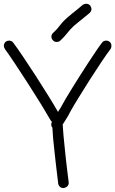

<svg xmlns="http://www.w3.org/2000/svg" viewBox="-60 -958 599 997"><path d="M507.8 -742.2Q518.6 -734.4 518.6 -719.7Q518.6 -710 513.7 -703.1Q495.1 -678.7 466.3 -635.7Q437.5 -592.8 406.7 -544.4Q376 -496.1 347.7 -450.2Q319.3 -404.3 302.7 -374Q297.9 -363.3 288.6 -348.1Q279.3 -333 265.6 -311.5Q266.6 -288.1 269.5 -256.8Q272.5 -225.6 275.9 -192.4Q279.3 -159.2 282.7 -127Q286.1 -94.7 289.6 -68.8Q293 -43 294.9 -26.4Q296.9 -9.8 296.9 -8.8Q296.9 2 289.6 9.3Q282.2 16.6 269.5 18.6Q258.8 18.6 251.5 12.2Q244.1 5.9 242.2 -4.9Q242.2 -6.8 240.2 -22.5Q238.3 -38.1 235.4 -62Q232.4 -85.9 229 -116.2Q225.6 -146.5 222.2 -177.7Q218.8 -209 215.8 -239.7Q212.9 -270.5 211.9 -295.9Q206.1 -301.8 206.1 -311.5Q206.1 -320.3 210 -325.2Q207 -327.1 203.1 -333Q186.5 -362.3 154.8 -414.1Q123 -465.8 86.9 -522Q50.8 -578.1 17.6 -627.9Q-15.6 -677.7 -34.2 -703.1Q-40 -711.9 -40 -719.7Q-40 -733.4 -29.3 -742.2Q-21.5 -747.1 -12.7 -747.1Q-6.8 -747.1 -1 -744.6Q4.9 -742.2 8.8 -736.3Q27.3 -711.9 58.6 -665.5Q89.8 -619.1 124 -566.4Q158.2 -513.7 189.9 -462.4Q221.7 -411.1 241.2 -377Q250 -391.6 255.9 -400.4Q265.6 -418.9 281.7 -446.3Q297.9 -473.6 317.4 -504.9Q336.9 -536.1 357.9 -569.3Q378.9 -602.5 399.4 -633.8Q419.9 -665 438 -691.9Q456.1 -718.8 469.7 -736.3Q477.5 -747.1 492.2 -747.1Q500 -747.1 507.8 -742.2ZM369.1 -932.6Q377.9 -938.5 387.7 -938.5Q399.4 -938.5 408.2 -929.7Q415 -918.9 415 -911.1Q415 -900.4 405.3 -890.6Q391.6 -878.9 382.8 -872.1Q374 -865.2 367.2 -859.4Q358.4 -852.5 349.6 -845.2Q340.8 -837.9 324.2 -824.2Q310.5 -811.5 303.7 -803.7Q296.9 -795.9 291 -788.1Q284.2 -780.3 276.4 -771Q268.6 -761.7 252.9 -747.1Q246.1 -740.2 234.4 -740.2Q221.7 -740.2 214.8 -749Q207 -756.8 207 -767.6Q207 -779.3 215.8 -787.1Q229.5 -799.8 235.8 -807.1Q242.2 -814.5 248 -822.3Q254.9 -831.1 263.2 -840.8Q271.5 -850.6 288.1 -865.2Q304.7 -879.9 314.5 -887.7Q324.2 -895.5 333 -902.3Q340.8 -908.2 348.6 -915Q356.4 -921.9 369.1 -932.6Z"/></svg>

Font: Coming Soon
Style: Regular
Weight: 400
Designer: Dathan Boardman
Foundry: Open Window
Version: Version 1.002